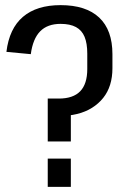

<svg xmlns="http://www.w3.org/2000/svg" viewBox="-20 -728 485 748"><path d="M418 -462Q418 -427 409 -398Q400 -369 382 -346.5Q364 -324 338.5 -308Q313 -292 280.5 -284Q248 -276 209 -276L256 -311V-177H166V-344H209Q265 -344 292.5 -372.5Q320 -401 320 -459V-519Q320 -559 309.5 -584.5Q299 -610 276 -622.5Q253 -635 216 -635Q165 -635 136.5 -606Q108 -577 100 -517L5 -526Q16 -617 69.5 -662.5Q123 -708 216 -708Q315 -708 366.5 -659.5Q418 -611 418 -517ZM256 -110V0H166V-110Z"/></svg>

Font: Pathway Extreme Condensed Medium
Style: Regular
Weight: 500
Width: 3
Version: Version 1.001;gftools[0.9.26]